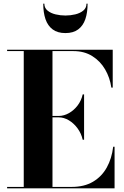

<svg xmlns="http://www.w3.org/2000/svg" viewBox="-20 -1019 672 1039"><path d="M18.5 0V-7.5H108.5V-742.5H18.5V-750H590V-545H582.5Q575 -598.5 548.8 -643.5Q522.5 -688.5 479.2 -715.5Q436 -742.5 377.5 -742.5H264V-7.5H367.5Q436 -7.5 483.2 -35.5Q530.5 -63.5 557.8 -112.5Q585 -161.5 592.5 -225H600V0ZM427.5 -263Q420 -296.5 400 -324Q380 -351.5 353 -367.8Q326 -384 297.5 -384H226.5V-391.5H297.5Q326 -391.5 353 -406.8Q380 -422 400 -448.2Q420 -474.5 427.5 -508H435V-263ZM334 -840Q291.5 -840 265 -859.8Q238.5 -879.5 226.2 -915.2Q214 -951 214 -999H220Q220 -976 237.2 -961.8Q254.5 -947.5 280.8 -941.2Q307 -935 334 -935Q361 -935 387.2 -941.2Q413.5 -947.5 430.8 -961.8Q448 -976 448 -999H454Q454 -951 441.8 -915.2Q429.5 -879.5 403 -859.8Q376.5 -840 334 -840Z"/></svg>

Font: Bodoni Moda 28pt
Style: Bold
Weight: 700
Designer: Owen Earl
Foundry: indestructible type
Version: Version 2.005